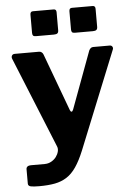

<svg xmlns="http://www.w3.org/2000/svg" viewBox="-60 -787 686 996"><g transform="rotate(-5 283.0 -288.5)"><path d="M103.7 165Q73.3 165 59.4 161.9Q45.4 158.7 45.4 146.4V69.5Q45.4 63.2 51.3 58Q57.1 52.8 73.7 52.8H141.6Q160.6 52.8 176.1 44Q191.7 35.3 201.5 22.2Q211.3 9.1 215 -5.7Q218.6 -20.6 213.4 -32.7L20.9 -505.9Q17.5 -515.2 21.8 -522.6Q26.2 -530 36.7 -530H163.2Q171 -530 176.9 -525.3Q182.7 -520.6 185.2 -513.4L295.7 -214.8Q299 -205.8 304 -205.6Q309 -205.4 313 -216L423.2 -513.7Q426.6 -520.6 431.8 -525.3Q437 -530 444.6 -530H530.7Q540.7 -530 544.8 -522.7Q549 -515.4 544.8 -506.7L340.1 0Q318.7 52.1 296.5 84.4Q274.3 116.8 247.1 134.2Q220 151.7 185.3 158.4Q150.5 165 103.7 165ZM271.7 -726.3V-632.5Q271.7 -621.2 266.2 -616.6Q260.6 -611.9 247.6 -611.9H154.4Q143.1 -611.9 139.3 -616.4Q135.5 -620.9 135.5 -630.5V-724.9Q135.5 -742 149.5 -742H257.8Q271.7 -742 271.7 -726.3ZM474.7 -726.3V-632.5Q474.7 -621.2 469.1 -616.6Q463.5 -611.9 450.5 -611.9H357.3Q346 -611.9 342.2 -616.4Q338.4 -620.9 338.4 -630.5V-724.9Q338.4 -742 352.4 -742H460.7Q474.7 -742 474.7 -726.3Z"/></g></svg>

Font: Libre Franklin Thin
Style: Regular
Weight: 100
Designer: Pablo Impallari, Rodrigo Fuenzalida, Nhung Nguyen
Foundry: Impallari Type
Version: Version 3.000